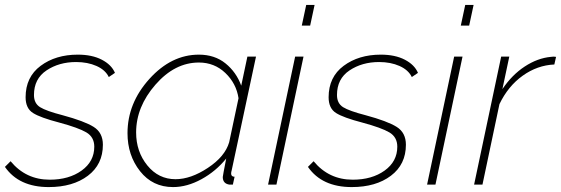

<svg xmlns="http://www.w3.org/2000/svg" viewBox="-34 -750 2279 780"><path d="M-14 -72 9 -95Q71 -20 168 -20Q246 -20 297.5 -57Q349 -94 349 -154Q349 -193 317 -212Q285 -231 207 -252Q130 -272 100 -291Q70 -310 70 -355Q70 -437 131 -482.5Q192 -528 282 -528Q340 -528 379.5 -507.5Q419 -487 433 -454L408 -437Q394 -466 358 -482Q322 -498 275 -498Q206 -498 155 -464Q104 -430 104 -364Q104 -330 129 -314.5Q154 -299 220 -282Q309 -258 346.5 -234.5Q384 -211 384 -162Q384 -82 323 -36Q262 10 164 10Q43 10 -14 -72Z M484 -209Q484 -331 573 -429.5Q662 -528 774 -528Q838 -528 882 -492.5Q926 -457 946 -402L971 -520H1006L907 -57Q905 -51 905 -45Q905 -32 919 -32L912 0H898Q871 -4 871 -31Q871 -35 885 -106Q843 -54 784.5 -22Q726 10 669 10Q586 10 535 -54.5Q484 -119 484 -209ZM897 -172 935 -351Q926 -411 881.5 -453.5Q837 -496 774 -496Q676 -496 597.5 -406Q519 -316 519 -212Q519 -134 564.5 -78Q610 -22 679 -22Q741 -22 810.5 -68Q880 -114 897 -172Z M1210 -730H1244L1226 -646H1192ZM1165 -520H1199L1089 0H1055Z M1217 -72 1240 -95Q1302 -20 1399 -20Q1477 -20 1528.5 -57Q1580 -94 1580 -154Q1580 -193 1548 -212Q1516 -231 1438 -252Q1361 -272 1331 -291Q1301 -310 1301 -355Q1301 -437 1362 -482.5Q1423 -528 1513 -528Q1571 -528 1610.5 -507.5Q1650 -487 1664 -454L1639 -437Q1625 -466 1589 -482Q1553 -498 1506 -498Q1437 -498 1386 -464Q1335 -430 1335 -364Q1335 -330 1360 -314.5Q1385 -299 1451 -282Q1540 -258 1577.5 -234.5Q1615 -211 1615 -162Q1615 -82 1554 -36Q1493 10 1395 10Q1274 10 1217 -72Z M1856 -730H1890L1872 -646H1838ZM1811 -520H1845L1735 0H1701Z M2002 -520H2035L2007 -388Q2046 -446 2098 -480Q2150 -514 2204 -519Q2215 -521 2225 -519L2218 -488Q2149 -485 2089.5 -442.5Q2030 -400 1995 -327L1926 0H1892Z"/></svg>

Font: Raleway-v4020 ExtraLight
Style: Italic
Weight: 275
Italic angle: -12°
Designer: Matt McInerney, Pablo Impallari, Rodrigo Fuenzalida
Foundry: Matt McInerney, Pablo Impallari, Rodrigo Fuenzalida
Version: Version 4.020;PS 004.020;hotconv 1.0.88;makeotf.lib2.5.64775